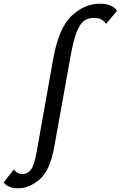

<svg xmlns="http://www.w3.org/2000/svg" viewBox="-158 -731 654 1040"><path d="M-138 257 -83 187Q-65 212 -35 212Q-10 212 9 188.5Q28 165 41 89L130 -411Q160 -580 230 -645.5Q300 -711 384 -711Q449 -711 476 -673L417 -602Q404 -619 389 -626.5Q374 -634 351 -634Q319 -634 297.5 -618.5Q276 -603 258.5 -560Q241 -517 226 -436L136 64Q113 193 56.5 241Q0 289 -61 289Q-114 289 -138 257Z"/></svg>

Font: Ysabeau Semibold
Style: Italic
Weight: 600
Italic angle: -12°
Designer: Christian Thalmann (Catharsis Fonts)
Version: Version 0.003